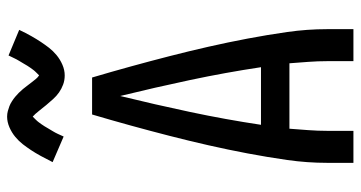

<svg xmlns="http://www.w3.org/2000/svg" viewBox="-257 -757 1014 540"><g transform="rotate(-90 250.0 -487.0)"><path d="M62 0V-74Q62 -130 70 -186Q78 -242 88.5 -297.5Q99 -353 111.5 -408Q124 -463 138 -517.5Q152 -572 167 -626.5Q182 -681 198 -735H302Q318 -681 333 -626.5Q348 -572 362 -517.5Q376 -463 388.5 -408Q401 -353 411.5 -297.5Q422 -242 430 -186Q438 -130 438 -74V0H348V-74Q348 -100 346 -127Q344 -154 342 -180H158Q156 -154 154 -127Q152 -100 152 -74V0ZM169 -260H331Q316 -360 295 -459Q274 -558 250 -656Q226 -558 205 -459Q184 -360 169 -260ZM308 -812Q294 -812 282 -816.5Q270 -821 260 -828Q250 -835 241 -845Q232 -855 224.5 -864Q217 -873 208 -884.5Q199 -896 192 -902Q190 -900 184.5 -894.5Q179 -889 176.5 -885.5Q174 -882 171 -878Q168 -874 165 -869Q162 -864 158.5 -858Q155 -852 151 -845.5Q147 -839 143.5 -831.5Q140 -824 136 -815L64 -846Q73 -864 81.5 -879.5Q90 -895 98 -907Q106 -919 114.5 -930Q123 -941 135 -951Q147 -961 162 -967.5Q177 -974 192 -974Q200 -974 207.5 -972Q215 -970 221.5 -967.5Q228 -965 235 -960.5Q242 -956 247.5 -951.5Q253 -947 259 -941Q265 -935 269.5 -929.5Q274 -924 278.5 -918Q283 -912 288.5 -905Q294 -898 298 -893Q302 -888 308 -884Q310 -886 315.5 -891.5Q321 -897 323.5 -900.5Q326 -904 329 -908Q332 -912 335 -917Q338 -922 341.5 -928Q345 -934 349 -940.5Q353 -947 356.5 -954.5Q360 -962 364 -970L436 -940Q427 -921 418.5 -906Q410 -891 402 -879Q394 -867 385.5 -856Q377 -845 365 -835Q353 -825 338 -818.5Q323 -812 308 -812Z"/></g></svg>

Font: Iosevka Curly Medium
Style: Regular
Weight: 500
Monospace: yes
Designer: Belleve Invis
Foundry: Belleve Invis
Version: Version 22.1.2; ttfautohint (v1.8.4)